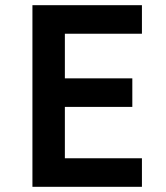

<svg xmlns="http://www.w3.org/2000/svg" viewBox="-20 -720 640 740"><path d="M105 0H527V-110H230V-308H490V-418H230V-590H527V-700H105Z"/></svg>

Font: CommitMono
Style: Bold
Weight: 700
Monospace: yes
Designer: Eigil Nikolajsen
Foundry: Eigil Nikolajsen
Version: Version 1.143